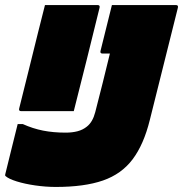

<svg xmlns="http://www.w3.org/2000/svg" viewBox="-36 -720 724 760"><path d="M142 -700H350Q361 -700 358 -689Q333 -587 307.5 -484.5Q282 -382 256 -280H48Q37 -280 40 -291Q59 -366 77.5 -441.5Q96 -517 115 -593Q122 -620 128.5 -646.5Q135 -673 142 -700ZM224 -195Q250 -195 271 -200.5Q292 -206 308 -219Q331 -237 341 -276Q356 -334 370.5 -392Q385 -450 399 -508H370Q359 -508 362 -519Q373 -564 384.5 -609.5Q396 -655 407 -700H660Q671 -700 668 -689L557 -245Q533 -148 489 -89.5Q445 -31 371.5 -5.5Q298 20 185 20Q145 20 103.5 14Q62 8 30 -2Q-2 -12 -14 -23Q-17 -26 -15 -31Q-3 -81 9.5 -130.5Q22 -180 34 -229H54Q94 -211 134.5 -203Q175 -195 224 -195Z"/></svg>

Font: Recursive Mn Lnr St XBk
Style: Italic
Weight: 1000
Italic angle: -15°
Monospace: yes
Version: Version 1.079;hotconv 1.0.112;makeotfexe 2.5.65598; ttfautoh